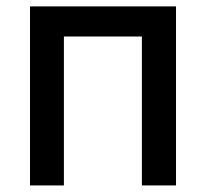

<svg xmlns="http://www.w3.org/2000/svg" viewBox="-20 -565 627 585"><path d="M71.4 0V-545.5H516.3V0H412.3V-453.8H174.7V0Z"/></svg>

Font: InterMG Medium
Style: Regular
Weight: 500
Designer: Rasmus Andersson
Foundry: rsms
Version: Version 3.019;December 26, 2023;FontCreator 15.0.0.2955 64-b